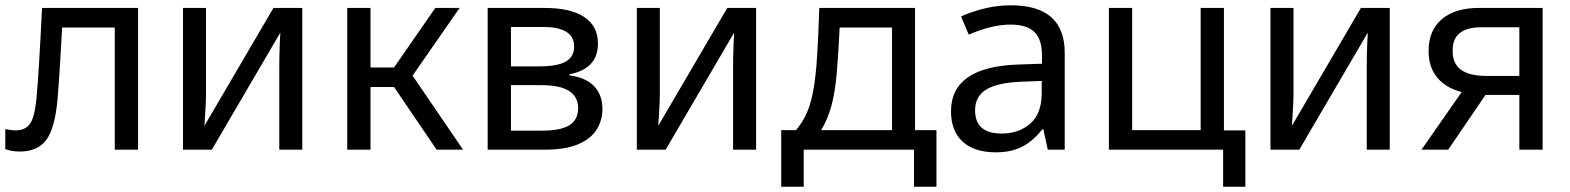

<svg xmlns="http://www.w3.org/2000/svg" viewBox="-20 -566 5937 726"><path d="M54 7Q26 7 0 -2V-78Q13 -75 21.5 -74Q30 -73 39 -73Q75 -73 93 -97.5Q111 -122 118 -194Q121 -229 123.5 -262Q126 -295 128 -333Q130 -371 133 -420Q136 -469 139 -536H502V0H414V-462H215Q210 -371 206 -307.5Q202 -244 197 -185Q187 -81 155 -37Q123 7 54 7Z M672 0V-536H759V-209Q759 -197 758 -174Q757 -151 755.5 -128.5Q754 -106 753 -92H754L1014 -536H1123V0H1036V-316Q1036 -332 1036.5 -356.5Q1037 -381 1038 -404.5Q1039 -428 1040 -441H1039L781 0Z M1293 0V-536H1381V-311H1470L1626 -536H1718L1540 -280L1731 0H1631L1470 -237H1381V0Z M1824 0V-536H2039Q2138 -536 2189.5 -501.5Q2241 -467 2241 -401Q2241 -306 2133 -285V-281Q2195 -273 2226.5 -240Q2258 -207 2258 -154Q2258 -111 2236 -76Q2214 -41 2166 -20.5Q2118 0 2040 0ZM1912 -315H2018Q2087 -315 2119 -333Q2151 -351 2151 -390Q2151 -464 2034 -464H1912ZM1912 -72H2030Q2100 -72 2133 -92.5Q2166 -113 2166 -157Q2166 -244 2028 -244H1912Z M2388 0V-536H2475V-209Q2475 -197 2474 -174Q2473 -151 2471.5 -128.5Q2470 -106 2469 -92H2470L2730 -536H2839V0H2752V-316Q2752 -332 2752.5 -356.5Q2753 -381 2754 -404.5Q2755 -428 2756 -441H2755L2497 0Z M2934 140V-74H2990Q3025 -116 3041 -166Q3057 -216 3064 -286Q3066 -304 3067.5 -322.5Q3069 -341 3070.5 -367.5Q3072 -394 3074 -434.5Q3076 -475 3078 -536H3440V-74H3521V140H3436V0H3019V140ZM3085 -74H3353V-462H3155Q3153 -416 3150 -372Q3147 -328 3144 -291Q3138 -217 3123.5 -165Q3109 -113 3085 -74Z M3746 10Q3664 10 3620 -30.5Q3576 -71 3576 -145Q3576 -313 3829 -322L3920 -325V-356Q3920 -417 3891.5 -445Q3863 -473 3801 -473Q3730 -473 3643 -435L3614 -504Q3710 -546 3802 -546Q4006 -546 4006 -366V0H3942L3925 -77H3921Q3885 -31 3843.5 -10.5Q3802 10 3746 10ZM3768 -61Q3832 -61 3875.5 -98.5Q3919 -136 3919 -215V-260L3840 -257Q3750 -253 3708.5 -227Q3667 -201 3667 -149Q3667 -61 3768 -61Z M4605 140V0H4173V-536H4261V-74H4520V-536H4608V-73H4689V140Z M4784 0V-536H4871V-209Q4871 -197 4870 -174Q4869 -151 4867.5 -128.5Q4866 -106 4865 -92H4866L5126 -536H5235V0H5148V-316Q5148 -332 5148.5 -356.5Q5149 -381 5150 -404.5Q5151 -428 5152 -441H5151L4893 0Z M5355 0 5507 -218Q5447 -233 5414 -273.5Q5381 -314 5382 -375Q5382 -451 5432 -493.5Q5482 -536 5572 -536H5813V0H5725V-207H5597L5456 0ZM5600 -279H5725V-463H5583Q5471 -463 5473 -374Q5471 -279 5600 -279Z"/></svg>

Font: Noto Sans Historical
Style: Regular
Weight: 400
Designer: Monotype Design Team
Foundry: Monotype Imaging Inc.
Version: Version 2.013; ttfautohint (v1.8.4.7-5d5b)